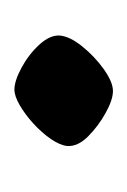

<svg xmlns="http://www.w3.org/2000/svg" viewBox="26 -192 180 273"><g transform="rotate(90 116.5 -55.0)"><path d="M106.9 15Q94.6 15 75.8 4.9Q57 -5.2 43.2 -20.2Q29.4 -35.2 30 -49Q31 -63.4 45.3 -81.2Q59.6 -99 77.9 -112.1Q96.3 -125.1 108.9 -125.1Q121.3 -125.1 139.9 -114.8Q158.6 -104.5 173.4 -89.8Q188.1 -75.1 187.1 -60.1Q186.1 -50 177.2 -36.9Q168.2 -23.9 155.1 -11.9Q142 0 129 7.5Q116 15 106.9 15Z"/></g></svg>

Font: Ancizar Serif Light
Style: Italic
Weight: 300
Italic angle: -4°
Designer: Cesar Puertas, Viviana Monsalve, Julian Moncada, Julian Prieto, Jose Castro, Felipe Aragon, Mariel Hernandez, Sara Alarc
Version: Version 8.100